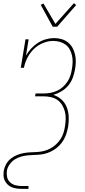

<svg xmlns="http://www.w3.org/2000/svg" viewBox="-20 -985 540 1220"><path d="M315 -815 239 -954 256 -963 332 -833 450 -965 464 -953 343 -815ZM117 215Q100 215 84 212.5Q68 210 53.5 204Q39 198 28 187Q17 176 10 162Q3 148 2.5 131.5Q2 115 4 99Q8 78 19 58Q30 38 48 23.5Q66 9 87 0.5Q108 -8 129 -12Q150 -16 171.5 -17Q193 -18 214 -19Q235 -20 256.5 -25Q278 -30 298 -40.5Q318 -51 335 -66.5Q352 -82 364.5 -101Q377 -120 383.5 -141Q390 -162 393 -183Q397 -207 397.5 -231Q398 -255 392 -277Q386 -299 374.5 -318Q363 -337 344.5 -350Q326 -363 302.5 -368Q279 -373 255 -373H203L206 -391H258Q279 -391 300.5 -395Q322 -399 342 -408Q362 -417 379 -432Q396 -447 408.5 -466Q421 -485 427.5 -505.5Q434 -526 437 -547Q441 -569 441.5 -590.5Q442 -612 437.5 -632.5Q433 -653 423 -671Q413 -689 397 -701Q381 -713 360.5 -719Q340 -725 318 -725Q286 -725 253 -711.5Q220 -698 195 -673.5Q170 -649 154 -617.5Q138 -586 132 -554H112L142 -735H162L145 -632Q159 -656 178.5 -677Q198 -698 221.5 -713Q245 -728 271.5 -735.5Q298 -743 324 -743Q348 -743 371 -736.5Q394 -730 411.5 -716Q429 -702 440 -682.5Q451 -663 456.5 -640Q462 -617 461.5 -593Q461 -569 457 -545Q452 -518 442.5 -491.5Q433 -465 414.5 -442.5Q396 -420 371 -405Q346 -390 319 -382Q348 -373 370.5 -352.5Q393 -332 404 -304Q415 -276 416.5 -244Q418 -212 413 -180Q409 -159 402.5 -138Q396 -117 385 -97.5Q374 -78 358 -61.5Q342 -45 323 -33Q304 -21 283 -13.5Q262 -6 241 -3.5Q220 -1 199 -0.5Q178 0 157 2Q136 4 114.5 10Q93 16 74 28Q55 40 41.5 59Q28 78 24 98Q21 119 25 139Q29 159 43 172.5Q57 186 76.5 191.5Q96 197 117 197H161V215Z"/></svg>

Font: Iosevka Curly Slab Thin
Style: Italic
Weight: 100
Italic angle: -9°
Monospace: yes
Designer: Belleve Invis
Foundry: Belleve Invis
Version: Version 22.1.2; ttfautohint (v1.8.4)